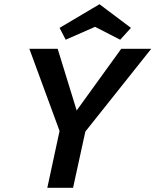

<svg xmlns="http://www.w3.org/2000/svg" viewBox="-20 -889 736 909"><path d="M430 -762 291 -701 262 -757 451 -869 600 -757 549 -701ZM696 -658 384 -266 326 0H204L262 -269L119 -658H253L343 -366L554 -658Z"/></svg>

Font: EauTest
Style: Bold Italic
Weight: 700
Italic angle: -12°
Designer: Christian Thalmann (Catharsis Fonts)
Version: Version 0.001;PS 000.001;hotconv 1.0.88;makeotf.lib2.5.64775